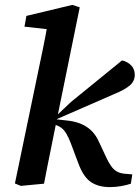

<svg xmlns="http://www.w3.org/2000/svg" viewBox="-20 -751 571 785"><path d="M41 -1 135 -453Q146 -506 156.5 -556.5Q167 -607 176 -660L214 -627L80 -642L88 -686L276 -731L306 -721L202 -211Q195 -174 187.5 -139Q180 -104 173.5 -69.5Q167 -35 160 0L65 9ZM515 0Q498 6 475 10Q452 14 429 14Q383 14 352 -6.5Q321 -27 300 -84L270 -164Q260 -190 251 -205Q242 -220 230.5 -228.5Q219 -237 202 -242L186 -247V-278H211L270 -334L479 -504Q501 -499 516 -484Q531 -469 531 -445Q531 -419 510.5 -401.5Q490 -384 446 -366L210 -263H212L247 -259Q283 -256 309 -245.5Q335 -235 354 -216.5Q373 -198 386 -168L416 -104Q433 -69 448 -56.5Q463 -44 486 -41L521 -38Z"/></svg>

Font: Source Serif 4 SemiBold
Style: Italic
Weight: 600
Italic angle: -12°
Designer: Frank Grießhammer
Foundry: Adobe Systems Incorporated
Version: Version 4.004;hotconv 1.0.116;makeotfexe 2.5.65601